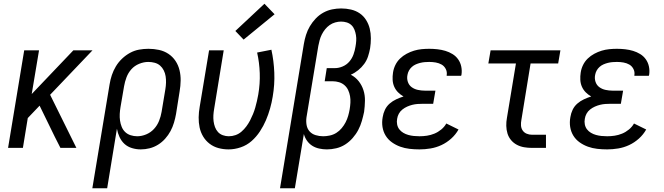

<svg xmlns="http://www.w3.org/2000/svg" viewBox="-20 -788 3540 1023"><path d="M23 0 109 -520H188L149 -287L371 -520H473L247 -283L387 0H302L272 -59L191 -225L128 -159L102 0Z M472 215 564 -339Q568 -364 576 -388Q584 -412 597.5 -434.5Q611 -457 630.5 -475.5Q650 -494 673 -506.5Q696 -519 721 -523.5Q746 -528 771 -528Q800 -528 827.5 -522Q855 -516 877.5 -501Q900 -486 915 -463.5Q930 -441 936.5 -414Q943 -387 942.5 -358.5Q942 -330 937 -301L918 -181Q914 -158 907 -134.5Q900 -111 888.5 -89.5Q877 -68 860 -49Q843 -30 822 -17Q801 -4 777.5 2Q754 8 730 8Q706 8 683 1Q660 -6 643.5 -21Q627 -36 617 -57.5Q607 -79 603 -102L551 215ZM711 -62Q735 -62 759 -72Q783 -82 800.5 -101Q818 -120 827.5 -144Q837 -168 841 -192L861 -312Q864 -330 864.5 -347.5Q865 -365 862.5 -381.5Q860 -398 852.5 -413Q845 -428 833 -438.5Q821 -449 804.5 -453.5Q788 -458 770 -458Q746 -458 721.5 -448Q697 -438 680 -419Q663 -400 654 -376Q645 -352 641 -328L622 -217Q619 -199 618 -181Q617 -163 619.5 -145.5Q622 -128 628.5 -112Q635 -96 647 -84.5Q659 -73 676 -67.5Q693 -62 711 -62Z M1198 8Q1170 8 1144 1Q1118 -6 1097 -22Q1076 -38 1062.5 -60.5Q1049 -83 1043.5 -109Q1038 -135 1038.5 -163Q1039 -191 1044 -219L1094 -520H1172L1121 -208Q1118 -191 1117 -174.5Q1116 -158 1118 -142Q1120 -126 1125.5 -111Q1131 -96 1141.5 -84.5Q1152 -73 1167.5 -67.5Q1183 -62 1199 -62Q1217 -62 1234.5 -68Q1252 -74 1266.5 -86.5Q1281 -99 1292.5 -114.5Q1304 -130 1312.5 -146.5Q1321 -163 1328 -180Q1335 -197 1340 -214.5Q1345 -232 1349 -249.5Q1353 -267 1356 -284Q1366 -342 1364 -398.5Q1362 -455 1350 -508L1426 -523Q1439 -464 1441.5 -400.5Q1444 -337 1433 -273Q1428 -242 1419 -210Q1410 -178 1397 -147.5Q1384 -117 1365 -88Q1346 -59 1320.5 -36.5Q1295 -14 1262.5 -3Q1230 8 1198 8ZM1278 -577 1234 -623 1389 -768 1443 -712Z M1472 215 1599 -554Q1603 -578 1610.5 -602Q1618 -626 1631 -648Q1644 -670 1662 -689Q1680 -708 1702.5 -720.5Q1725 -733 1749.5 -738Q1774 -743 1798 -743Q1825 -743 1850.5 -737Q1876 -731 1896.5 -717Q1917 -703 1930.5 -681.5Q1944 -660 1950 -635.5Q1956 -611 1956 -584Q1956 -557 1952 -531Q1948 -509 1941 -487.5Q1934 -466 1920.5 -447.5Q1907 -429 1888.5 -414Q1870 -399 1849 -390Q1874 -377 1891 -355.5Q1908 -334 1916.5 -307.5Q1925 -281 1924.5 -251.5Q1924 -222 1920 -192Q1915 -168 1908 -143.5Q1901 -119 1889 -96Q1877 -73 1859 -52.5Q1841 -32 1819 -18Q1797 -4 1771.5 2Q1746 8 1722 8Q1701 8 1680.5 3.5Q1660 -1 1643.5 -11.5Q1627 -22 1615.5 -38.5Q1604 -55 1599 -74L1551 215ZM1702 -62Q1719 -62 1737.5 -66Q1756 -70 1772 -80Q1788 -90 1800.5 -105Q1813 -120 1821.5 -136.5Q1830 -153 1835 -170.5Q1840 -188 1843 -205Q1846 -223 1847 -241Q1848 -259 1845 -276Q1842 -293 1835 -308Q1828 -323 1815.5 -334Q1803 -345 1786.5 -350Q1770 -355 1753 -355H1710L1721 -425H1764Q1785 -425 1806 -434Q1827 -443 1841.5 -460Q1856 -477 1863.5 -498Q1871 -519 1874 -539Q1877 -555 1878 -570.5Q1879 -586 1876.5 -601Q1874 -616 1868.5 -630Q1863 -644 1852.5 -654Q1842 -664 1827.5 -668.5Q1813 -673 1797 -673Q1782 -673 1766 -668.5Q1750 -664 1736.5 -654.5Q1723 -645 1712.5 -632Q1702 -619 1694.5 -604Q1687 -589 1683 -573.5Q1679 -558 1676 -543L1613 -163Q1610 -142 1613.5 -122Q1617 -102 1629.5 -88Q1642 -74 1661.5 -68Q1681 -62 1702 -62Z M2215 8Q2188 8 2162 5Q2136 2 2112.5 -6.5Q2089 -15 2068.5 -29.5Q2048 -44 2035 -65Q2022 -86 2018 -111.5Q2014 -137 2019 -164Q2022 -184 2031 -203Q2040 -222 2056 -236Q2072 -250 2091.5 -259Q2111 -268 2130 -274Q2114 -283 2101 -296Q2088 -309 2080.5 -326Q2073 -343 2072 -362.5Q2071 -382 2074 -401Q2077 -422 2086.5 -441.5Q2096 -461 2111.5 -476Q2127 -491 2146.5 -501.5Q2166 -512 2186 -518Q2206 -524 2226.5 -526Q2247 -528 2267 -528Q2289 -528 2311 -525.5Q2333 -523 2353 -517Q2373 -511 2391 -500Q2409 -489 2421 -472Q2433 -455 2437.5 -434Q2442 -413 2439 -391Q2438 -389 2438 -387.5Q2438 -386 2437 -384H2360Q2360 -385 2360 -386Q2360 -387 2360 -387Q2363 -405 2355 -420.5Q2347 -436 2333 -444Q2319 -452 2302 -455Q2285 -458 2267 -458Q2255 -458 2243 -457Q2231 -456 2219 -453Q2207 -450 2195.5 -445Q2184 -440 2174.5 -431.5Q2165 -423 2159 -412Q2153 -401 2151 -389Q2147 -370 2153 -352Q2159 -334 2173.5 -323.5Q2188 -313 2206.5 -309Q2225 -305 2244 -305H2300L2288 -235H2233Q2219 -235 2205 -234Q2191 -233 2177 -229.5Q2163 -226 2149.5 -220Q2136 -214 2124 -204.5Q2112 -195 2105 -182Q2098 -169 2096 -155Q2093 -140 2096 -125Q2099 -110 2107.5 -99Q2116 -88 2128.5 -80.5Q2141 -73 2155.5 -69Q2170 -65 2185 -63.5Q2200 -62 2215 -62Q2235 -62 2255 -65Q2275 -68 2294.5 -76Q2314 -84 2331 -98Q2348 -112 2358 -130L2423 -98Q2408 -71 2384 -49.5Q2360 -28 2332 -15Q2304 -2 2274 3Q2244 8 2215 8Z M2815 0Q2793 0 2772.5 -3.5Q2752 -7 2734 -16.5Q2716 -26 2703 -41.5Q2690 -57 2684 -76.5Q2678 -96 2677.5 -117.5Q2677 -139 2681 -160L2729 -450H2582L2594 -520H2966L2954 -450H2807L2758 -149Q2755 -134 2756 -119Q2757 -104 2765 -92.5Q2773 -81 2786.5 -75.5Q2800 -70 2815 -70H2889V0Z M3215 8Q3188 8 3162 5Q3136 2 3112.5 -6.5Q3089 -15 3068.5 -29.5Q3048 -44 3035 -65Q3022 -86 3018 -111.5Q3014 -137 3019 -164Q3022 -184 3031 -203Q3040 -222 3056 -236Q3072 -250 3091.5 -259Q3111 -268 3130 -274Q3114 -283 3101 -296Q3088 -309 3080.5 -326Q3073 -343 3072 -362.5Q3071 -382 3074 -401Q3077 -422 3086.5 -441.5Q3096 -461 3111.5 -476Q3127 -491 3146.5 -501.5Q3166 -512 3186 -518Q3206 -524 3226.5 -526Q3247 -528 3267 -528Q3289 -528 3311 -525.5Q3333 -523 3353 -517Q3373 -511 3391 -500Q3409 -489 3421 -472Q3433 -455 3437.5 -434Q3442 -413 3439 -391Q3438 -389 3438 -387.5Q3438 -386 3437 -384H3360Q3360 -385 3360 -386Q3360 -387 3360 -387Q3363 -405 3355 -420.5Q3347 -436 3333 -444Q3319 -452 3302 -455Q3285 -458 3267 -458Q3255 -458 3243 -457Q3231 -456 3219 -453Q3207 -450 3195.5 -445Q3184 -440 3174.5 -431.5Q3165 -423 3159 -412Q3153 -401 3151 -389Q3147 -370 3153 -352Q3159 -334 3173.5 -323.5Q3188 -313 3206.5 -309Q3225 -305 3244 -305H3300L3288 -235H3233Q3219 -235 3205 -234Q3191 -233 3177 -229.5Q3163 -226 3149.5 -220Q3136 -214 3124 -204.5Q3112 -195 3105 -182Q3098 -169 3096 -155Q3093 -140 3096 -125Q3099 -110 3107.5 -99Q3116 -88 3128.5 -80.5Q3141 -73 3155.5 -69Q3170 -65 3185 -63.5Q3200 -62 3215 -62Q3235 -62 3255 -65Q3275 -68 3294.5 -76Q3314 -84 3331 -98Q3348 -112 3358 -130L3423 -98Q3408 -71 3384 -49.5Q3360 -28 3332 -15Q3304 -2 3274 3Q3244 8 3215 8Z"/></svg>

Font: Iosevka SS04
Style: Italic
Weight: 400
Italic angle: -9°
Monospace: yes
Designer: Belleve Invis
Foundry: Belleve Invis
Version: Version 19.0.0; ttfautohint (v1.8.4)